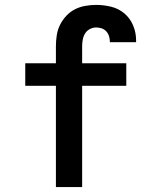

<svg xmlns="http://www.w3.org/2000/svg" viewBox="-20 -763 640 783"><path d="M208 0V-413H83V-505H208V-575Q208 -597 211.5 -619.5Q215 -642 225 -662Q235 -682 250.5 -698.5Q266 -715 285.5 -725Q305 -735 327.5 -739Q350 -743 372 -743Q403 -743 433.5 -735.5Q464 -728 487.5 -708Q511 -688 523 -659Q535 -630 535 -599Q535 -597 535 -595Q535 -593 535 -591H428Q428 -592 428 -592.5Q428 -593 428 -594Q428 -605 424.5 -616Q421 -627 413 -635.5Q405 -644 394 -647.5Q383 -651 372 -651Q359 -651 346.5 -644.5Q334 -638 327 -626.5Q320 -615 317.5 -601.5Q315 -588 315 -575V-505H495V-413H315V0Z"/></svg>

Font: Iosevka Curly SmBdEx
Style: Regular
Weight: 600
Width: 7
Monospace: yes
Designer: Belleve Invis
Foundry: Belleve Invis
Version: Version 11.1.0; ttfautohint (v1.8.3)